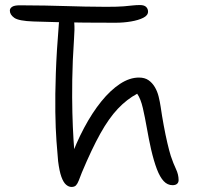

<svg xmlns="http://www.w3.org/2000/svg" viewBox="-20 -727 782 760"><path d="M663 6Q643 6 628 -10Q613 -26 601 -57.5Q589 -89 578 -136Q569 -176 561.5 -219Q554 -262 545.5 -299Q537 -336 523 -356Q482 -334 446.5 -296.5Q411 -259 377 -198Q343 -137 304 -44Q297 -26 292 -13Q287 0 281 6.5Q275 13 263 13Q252 13 241.5 4Q231 -5 223 -27Q215 -49 210 -89Q207 -121 203.5 -169Q200 -217 199 -283.5Q198 -350 201 -437Q204 -524 213 -633Q215 -653 222 -665Q229 -677 242 -677Q257 -677 264.5 -667.5Q272 -658 274 -635.5Q276 -613 273 -573Q267 -484 266 -411.5Q265 -339 266.5 -280.5Q268 -222 271 -174.5Q274 -127 277 -88L256 -91Q281 -161 313 -221Q345 -281 381 -325.5Q417 -370 455 -395Q493 -420 530 -420Q553 -420 568 -409.5Q583 -399 593 -382Q603 -365 608 -344.5Q613 -324 616 -304Q621 -269 628 -231Q635 -193 642.5 -161Q650 -129 656 -110Q666 -80 676.5 -58Q687 -36 687 -14Q687 -5 681 0.5Q675 6 663 6ZM437 -637Q368 -637 316.5 -637.5Q265 -638 218 -639Q171 -640 112 -642Q54 -644 36.5 -656.5Q19 -669 19 -685Q19 -694 28 -700Q37 -706 58 -706Q115 -706 158.5 -705Q202 -704 239.5 -703Q277 -702 315.5 -701Q354 -700 400 -700Q447 -700 470 -702Q493 -704 506 -705.5Q519 -707 534 -707Q551 -707 558.5 -699.5Q566 -692 566 -681Q566 -666 547 -656.5Q528 -647 498.5 -642Q469 -637 437 -637Z"/></svg>

Font: Shantell Sans Light
Style: Regular
Weight: 300
Designer: Stephen Nixon, Anya Danilova, Shantell Martin
Foundry: Arrow Type
Version: Version 1.011;[c5ecc13dd]